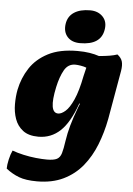

<svg xmlns="http://www.w3.org/2000/svg" viewBox="-61 -736 714 1029"><g transform="rotate(5 295.5 -221.0)"><path d="M177 248Q117 248 80 234Q43 220 10 194Q10 174 16.5 145Q23 116 33 95Q60 105 93.5 112.5Q127 120 160.5 123.5Q194 127 220 127Q257 127 274 118Q291 109 298 85.5Q305 62 311 19Q317 -22 329 -65Q341 -108 363 -167L371 -187H367Q331 -84 281.5 -37.5Q232 9 164 9Q111 9 80.5 -14.5Q50 -38 37 -75Q24 -112 24 -154Q24 -196 31 -232Q44 -296 78.5 -349Q113 -402 175.5 -434.5Q238 -467 334 -467Q370 -467 398.5 -462.5Q427 -458 450 -450Q484 -453 507.5 -457Q531 -461 548 -467Q569 -451 574.5 -431.5Q580 -412 575 -381L529 -119Q515 -45 489 21Q463 87 421.5 138Q380 189 319.5 218.5Q259 248 177 248ZM236 -264Q206 -124 259 -124Q276 -124 297.5 -142.5Q319 -161 340 -207.5Q361 -254 377 -336L388 -382Q376 -387 357.5 -390Q339 -393 328 -393Q289 -393 268.5 -356.5Q248 -320 236 -264ZM343 -510Q298 -510 274.5 -536.5Q251 -563 257 -606Q263 -647 295.5 -668.5Q328 -690 382 -690Q425 -690 450.5 -663Q476 -636 468 -592Q454 -510 343 -510Z"/></g></svg>

Font: Vollkorn Black
Style: Italic
Weight: 900
Italic angle: -11°
Designer: Friedrich Althausen
Foundry: Friedrich Althausen
Version: Version 5.000; ttfautohint (v1.8.3)